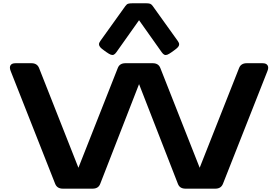

<svg xmlns="http://www.w3.org/2000/svg" viewBox="-20 -1128 1663 1148"><path d="M72.8 -750H168.2Q185.1 -750 196.5 -742.8Q207.9 -735.5 213.6 -721.2L448.9 -125L684.1 -721Q689.7 -735.8 701.2 -742.9Q712.6 -750 729.5 -750H893.4Q910.3 -750 921.7 -742.9Q933.1 -735.8 938.8 -721L1173.9 -125L1409.3 -720.8Q1414.9 -735.6 1426.5 -742.8Q1438 -750 1454.7 -750H1550.1Q1572.3 -750 1579.9 -737.2Q1587.6 -724.4 1579.3 -703.8L1313.2 -29.3Q1307.3 -14.5 1295.9 -7.2Q1284.5 0 1267.6 0H1088.9Q1072 0 1060.5 -7.1Q1049.1 -14.2 1043.5 -29.3L811.4 -625L579.4 -29.3Q573.7 -14.2 562.3 -7.1Q550.9 0 534 0H355.6Q338.7 0 327.1 -7.2Q315.5 -14.5 309.7 -29.3L43.6 -703.8Q35.3 -724.9 42.8 -737.5Q50.4 -750 72.8 -750ZM579.7 -882.7 729.6 -1091.9Q737.7 -1103 746.2 -1105.7Q754.8 -1108.4 772.6 -1108.4H854.4Q869.4 -1108.4 877.5 -1105.6Q885.6 -1102.7 893.3 -1091.9L1043.2 -882.7Q1051.2 -871.5 1051.2 -862.9Q1051.2 -854.4 1044.2 -846.3Q1037.2 -838.2 1020.2 -826.1L1006 -815.9Q989.8 -804.4 980.1 -800.8Q970.3 -797.3 962.6 -800.8Q955 -804.3 947.1 -815.5L811.4 -1007.1L675.8 -815.7Q667.9 -804.5 660.2 -801Q652.5 -797.5 642.7 -801Q632.8 -804.6 616.9 -815.9L602.6 -826.1Q586.4 -837.4 579.3 -845.8Q572.2 -854.1 571.9 -862.9Q571.7 -871.7 579.7 -882.7Z"/></svg>

Font: Gyrochrome
Style: Regular
Weight: 400
Designer: David Moles
Foundry: David Moles
Version: Version 1.005;Glyphs 3.2.3 (3260)